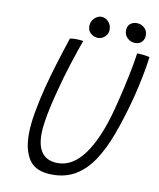

<svg xmlns="http://www.w3.org/2000/svg" viewBox="-91 -890 814 981"><g transform="rotate(10 316.0 -399.0)"><path d="M248 20.5Q163 20.5 128.5 -28.2Q94 -77 94 -163Q94 -212.5 105.2 -276.2Q116.5 -340 135 -413Q151.5 -476.5 172.5 -544.5Q193.5 -612.5 216 -680Q223 -681.5 231.2 -682Q239.5 -682.5 247 -682.5Q259.5 -682.5 269.2 -681.5Q279 -680.5 285 -679.5Q264 -621 241 -549.5Q218 -478 200 -407.5Q187.5 -361.5 178 -318Q168.5 -274.5 163 -238Q157.5 -201.5 157.5 -174.5Q157.5 -42.5 265.5 -42.5Q342 -42.5 402.2 -125Q462.5 -207.5 503.5 -363Q509.5 -386.5 517 -416.2Q524.5 -446 531.8 -478.5Q539 -511 546 -544.2Q553 -577.5 558.5 -608.2Q564 -639 567.5 -665Q576 -665 585.2 -664.2Q594.5 -663.5 603.5 -662.5Q612.5 -661.5 620 -660Q627.5 -658.5 632.5 -657Q629 -626.5 621.8 -586.2Q614.5 -546 604.8 -502.2Q595 -458.5 584 -417.5Q557.5 -320.5 527.8 -240.2Q498 -160 459.8 -101.8Q421.5 -43.5 369.8 -11.5Q318 20.5 248 20.5ZM356.5 -708Q336 -708 319.2 -722Q302.5 -736 302.5 -759Q302.5 -784 319 -800.8Q335.5 -817.5 355.5 -817.5Q376.5 -817.5 392.2 -800.8Q408 -784 408 -759.5Q408 -737.5 392 -722.8Q376 -708 356.5 -708ZM548 -715.5Q525 -715.5 508 -731Q491 -746.5 491 -769.5Q491 -792.5 504.8 -804.8Q518.5 -817 539 -817Q562 -817 578.5 -802.2Q595 -787.5 595 -764Q595 -748.5 588.8 -737.8Q582.5 -727 572 -721.2Q561.5 -715.5 548 -715.5Z"/></g></svg>

Font: Grandstander Thin ExtraLight
Style: Italic
Weight: 250
Italic angle: -15°
Version: Version 1.200